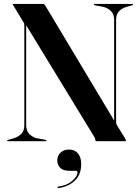

<svg xmlns="http://www.w3.org/2000/svg" viewBox="-20 -720 713 979"><path d="M217 -3Q217 0 213 0H21Q16.5 0 16.5 -3Q16.5 -5.5 22 -7L52 -15.5Q74 -22.5 89 -37.8Q104 -53 104 -81.5V-589.5Q104 -596.5 103.2 -599.8Q102.5 -603 97.5 -610.5L51 -687Q49 -691 47 -693.8Q45 -696.5 45 -698.5Q45 -700 49 -700H201.5Q206 -700 212.5 -689L562 -105.5V-618.5Q562 -646.5 547 -662.2Q532 -678 509 -684.5L464 -693Q459 -694.5 459 -697Q459 -700 463 -700H655Q659 -700 659 -697Q659 -694.5 654 -693L624 -684.5Q601.5 -678 586.8 -662.5Q572 -647 572 -618.5V-98Q572 -92 573.8 -87.2Q575.5 -82.5 578 -78.5L613.5 -21.5Q622.5 -6.5 622.5 -3Q622.5 0 616.5 0H473Q466 0 466 -7Q466 -14 461 -21.5L113.5 -591V-81.5Q113.5 -53.5 128.5 -37.8Q143.5 -22 166 -15.5L212 -7Q217 -5.5 217 -3ZM334 151Q301.5 151 286.8 135.5Q272 120 272 99Q272 74 288.5 58.2Q305 42.5 331.5 42.5Q360.5 42.5 377.2 61.8Q394 81 394 117Q394 169 363 199.8Q332 230.5 279.5 239Q274.5 240 273.5 236.5Q272.5 232.5 277 231.5Q322 225.5 348.5 202Q375 178.5 375 160Q375 151 367 151Z"/></svg>

Font: Fraunces 144pt S000 SemiBold
Style: Regular
Weight: 600
Version: Version 1.000; ttfautohint (v1.8.3)